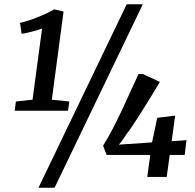

<svg xmlns="http://www.w3.org/2000/svg" viewBox="-20 -835 922 906"><path d="M55 -356 133.5 -364.5 178.5 -700Q166.5 -695.5 149.5 -690.8Q132.5 -686 114.8 -681.8Q97 -677.5 82 -675.5L74.5 -727Q92.5 -731 114.8 -738.2Q137 -745.5 159.5 -754.5Q182 -763.5 202.2 -773.2Q222.5 -783 236 -791L280 -780.5L224.5 -364.5L307 -356L301 -312.5H49.5ZM578 -815H654L237.5 51H161.5ZM675 0 689 -104H483L466.5 -147.5Q489.5 -184 512.5 -228.5Q535.5 -273 557.2 -319.2Q579 -365.5 598.2 -408.5Q617.5 -451.5 633.5 -485.5H654.5L734.5 -448.5Q720.5 -425 704.2 -398.2Q688 -371.5 670.8 -344Q653.5 -316.5 636.8 -290Q620 -263.5 604.8 -240.8Q589.5 -218 577 -202Q569 -190.5 560.5 -177.5Q552 -164.5 541 -152.5L697.5 -163L722 -279L806.5 -289.5L790 -168.5L860 -173.5L851.5 -104H781L766.5 0Z"/></svg>

Font: Merriweather SemiBold
Style: Italic
Weight: 600
Italic angle: -7.8°
Version: Version 2.101